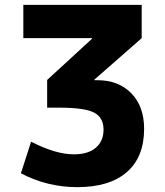

<svg xmlns="http://www.w3.org/2000/svg" viewBox="-20 -540 679 790"><path d="M76 -520H563V-383L368 -212V-210H381Q468 -210 520.5 -156Q573 -102 573 -10Q573 106 502 168Q431 230 298 230Q174 230 66 173L108 43Q209 95 284 95Q342 95 374 68Q406 41 406 -7Q406 -56 367.5 -76.5Q329 -97 224 -97H174V-211L359 -381V-383H76Z"/></svg>

Font: M PLUS 1p ExtraBold
Style: Regular
Weight: 800
Version: Version 1.062